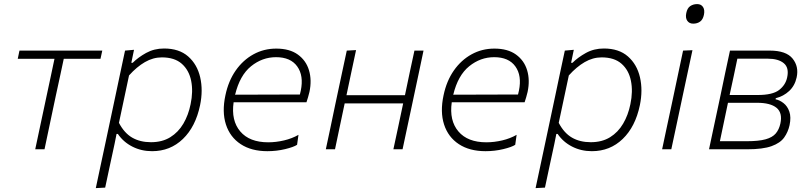

<svg xmlns="http://www.w3.org/2000/svg" viewBox="-20 -748 4056 962"><path d="M156.5 0Q168.5 -56.5 179.5 -108.2Q190.5 -160 203.5 -220.5L214 -270Q225.5 -322.5 234.5 -365.8Q243.5 -409 253 -453.5H69L77.5 -494.5H492.5L483.5 -453.5H299.5Q290 -409 280.8 -365.8Q271.5 -322.5 260 -270L249.5 -220.5Q237 -160 225.8 -108.2Q214.5 -56.5 203 0Z M460 194.5Q472 138.5 483.2 85.5Q494.5 32.5 507.5 -28L559 -270.5Q568.5 -316 580.8 -373.8Q593 -431.5 606.5 -494.5L651.5 -498.5L638 -433.5H645Q672 -460.5 712.2 -482.8Q752.5 -505 802 -505Q877.5 -505 922.8 -465.2Q968 -425.5 983 -360.8Q998 -296 982.5 -221Q960 -113 896.5 -51.8Q833 9.5 742 9.5Q688 9.5 643 -13.5Q598 -36.5 570.5 -77H564L554 -27Q541 32.5 530 84.2Q519 136 507 192ZM736.5 -35.5Q793 -35.5 833.2 -60.5Q873.5 -85.5 898.8 -128.5Q924 -171.5 935 -226Q948.5 -290 937.8 -343.2Q927 -396.5 890.8 -428.5Q854.5 -460.5 791 -460.5Q747 -460.5 706 -436.8Q665 -413 626.5 -370L576 -132.5Q602.5 -81.5 642.2 -58.5Q682 -35.5 736.5 -35.5Z M1319.5 9.5Q1239.5 9.5 1186 -25.8Q1132.5 -61 1112 -124.2Q1091.5 -187.5 1109.5 -271Q1124.5 -342.5 1161 -394.8Q1197.5 -447 1249.8 -475.8Q1302 -504.5 1364 -504.5Q1431 -504.5 1472.2 -474.8Q1513.5 -445 1528.2 -395.8Q1543 -346.5 1530.5 -287.5Q1528 -275.5 1523.5 -261Q1519 -246.5 1515.5 -235.5H1150.5Q1137.5 -144 1183.8 -89.5Q1230 -35 1324 -35Q1363 -35 1403.2 -44.5Q1443.5 -54 1475.5 -72.5L1468.5 -22.5Q1451 -11 1408.5 -0.8Q1366 9.5 1319.5 9.5ZM1363 -461.5Q1294 -461.5 1237.8 -416Q1181.5 -370.5 1158 -273.5L1482.5 -274.5Q1485 -284.5 1487 -293.5Q1502.5 -369 1469.2 -415.2Q1436 -461.5 1363 -461.5Z M1612.5 0Q1624.5 -56 1635.5 -108Q1646.5 -160 1659 -220.5L1669.5 -270Q1683 -333 1694.2 -386Q1705.5 -439 1717.5 -494.5L1764 -497Q1752 -440.5 1740.5 -387Q1729 -333.5 1716 -271H2009Q2022 -334 2033.2 -386.5Q2044.5 -439 2056.5 -494.5H2102Q2090.5 -439 2079.2 -386Q2068 -333 2054.5 -270L2044 -220.5Q2031 -160 2020 -108Q2009 -56 1997 0H1951Q1963 -56 1974.2 -108Q1985.5 -160 1998 -220.5L2000 -230H1707L1705 -220.5Q1692.5 -160 1681.2 -108Q1670 -56 1658.5 0Z M2412.5 9.5Q2332.5 9.5 2279 -25.8Q2225.5 -61 2205 -124.2Q2184.5 -187.5 2202.5 -271Q2217.5 -342.5 2254 -394.8Q2290.5 -447 2342.8 -475.8Q2395 -504.5 2457 -504.5Q2524 -504.5 2565.2 -474.8Q2606.5 -445 2621.2 -395.8Q2636 -346.5 2623.5 -287.5Q2621 -275.5 2616.5 -261Q2612 -246.5 2608.5 -235.5H2243.5Q2230.5 -144 2276.8 -89.5Q2323 -35 2417 -35Q2456 -35 2496.2 -44.5Q2536.5 -54 2568.5 -72.5L2561.5 -22.5Q2544 -11 2501.5 -0.8Q2459 9.5 2412.5 9.5ZM2456 -461.5Q2387 -461.5 2330.8 -416Q2274.5 -370.5 2251 -273.5L2575.5 -274.5Q2578 -284.5 2580 -293.5Q2595.5 -369 2562.2 -415.2Q2529 -461.5 2456 -461.5Z M2663.5 194.5Q2675.5 138.5 2686.8 85.5Q2698 32.5 2711 -28L2762.5 -270.5Q2772 -316 2784.2 -373.8Q2796.5 -431.5 2810 -494.5L2855 -498.5L2841.5 -433.5H2848.5Q2875.5 -460.5 2915.8 -482.8Q2956 -505 3005.5 -505Q3081 -505 3126.2 -465.2Q3171.5 -425.5 3186.5 -360.8Q3201.5 -296 3186 -221Q3163.5 -113 3100 -51.8Q3036.5 9.5 2945.5 9.5Q2891.5 9.5 2846.5 -13.5Q2801.5 -36.5 2774 -77H2767.5L2757.5 -27Q2744.5 32.5 2733.5 84.2Q2722.5 136 2710.5 192ZM2940 -35.5Q2996.5 -35.5 3036.8 -60.5Q3077 -85.5 3102.2 -128.5Q3127.5 -171.5 3138.5 -226Q3152 -290 3141.2 -343.2Q3130.5 -396.5 3094.2 -428.5Q3058 -460.5 2994.5 -460.5Q2950.5 -460.5 2909.5 -436.8Q2868.5 -413 2830 -370L2779.5 -132.5Q2806 -81.5 2845.8 -58.5Q2885.5 -35.5 2940 -35.5Z M3297.5 0Q3309.5 -56 3320.2 -107.2Q3331 -158.5 3344.5 -220.5L3355 -270Q3368.5 -333 3379.5 -386Q3390.5 -439 3402.5 -494.5L3449.5 -496.5Q3437 -439 3426 -386.8Q3415 -334.5 3401 -270L3390.5 -220.5Q3377.5 -159 3366.5 -107.5Q3355.5 -56 3343.5 0ZM3453 -629.5Q3433.5 -629.5 3423.5 -644Q3413.5 -658.5 3418.5 -682.5Q3423.5 -707.5 3438.5 -717.5Q3453.5 -727.5 3473 -727.5Q3493 -727.5 3502.5 -712.8Q3512 -698 3507 -674Q3502 -650 3487.8 -639.8Q3473.5 -629.5 3453 -629.5Z M3532.5 0Q3544.5 -56.5 3555.5 -108.2Q3566.5 -160 3579.5 -220.5L3590 -270Q3603 -333 3614.2 -385.8Q3625.5 -438.5 3637.5 -494.5H3836.5Q3919 -494.5 3951.2 -454.5Q3983.5 -414.5 3971.5 -360Q3962.5 -318.5 3934 -292Q3905.5 -265.5 3867 -256L3866 -250.5Q3886.5 -246.5 3906 -231.2Q3925.5 -216 3935 -188.5Q3944.5 -161 3936 -120.5Q3928.5 -86.5 3909 -59Q3889.5 -31.5 3846 -15.8Q3802.5 0 3724 0ZM3674.5 -454Q3665 -408 3656 -365.8Q3647 -323.5 3636 -273.5V-272H3776.5Q3851 -272 3883.5 -297Q3916 -322 3924 -360Q3934.5 -408.5 3907.2 -431.2Q3880 -454 3827 -454ZM3587 -40.5H3723Q3781.5 -40.5 3815.8 -50Q3850 -59.5 3866.8 -79.2Q3883.5 -99 3890 -129Q3901.5 -182.5 3870.8 -207.8Q3840 -233 3773 -233H3627.5L3625 -221.5Q3614.5 -171 3605.5 -128.5Q3596.5 -86 3587 -40.5Z"/></svg>

Font: Commissioner ExtraLight
Style: Italic
Weight: 200
Italic angle: -12°
Designer: Kostas Bartsokas
Foundry: Kostas Bartsokas
Version: Version 1.000; ttfautohint (v1.8.3)